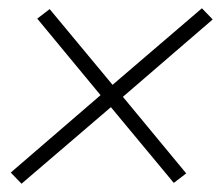

<svg xmlns="http://www.w3.org/2000/svg" viewBox="-20 -572 540 464"><path d="M32 -128 6 -155 223 -342 70 -527 100 -550 252 -367 468 -552 494 -525 277 -338 430 -153 400 -130 248 -313Z"/></svg>

Font: Iosevka Extralight Oblique
Style: Regular
Weight: 200
Italic angle: -9°
Monospace: yes
Designer: Belleve Invis
Foundry: Belleve Invis
Version: Version 32.5.0; ttfautohint (v1.8.4)